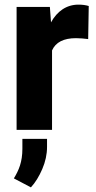

<svg xmlns="http://www.w3.org/2000/svg" viewBox="-20 -558 413 825"><path d="M361.3 -532.2C348.6 -536.1 334 -538.1 316.9 -538.1C265.6 -538.1 225.1 -509.3 199.2 -461.9L194.3 -528.3H51.3V0H203.6V-341.3C219.2 -376.5 253.4 -394 306.6 -394C321.8 -394 345.2 -392.1 358.9 -390.1ZM76.2 38.6V81.1C76.2 138.2 61 173.3 39.6 208.5L112.8 247.1C131.8 226.6 147.9 200.2 161.6 168.5C175.3 136.7 182.1 105 182.1 73.2V38.6Z"/></svg>

Font: Vazirmatn ExtraBold
Style: Regular
Weight: 800
Designer: Saber Rastikerdar
Foundry: Saber Rastikerdar
Version: Version 33.003